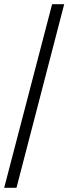

<svg xmlns="http://www.w3.org/2000/svg" viewBox="-20 -780 328 921"><path d="M0 121 230 -760H288L59 121Z"/></svg>

Font: Noto Serif Tamil
Style: Regular
Weight: 400
Designer: Indian Type Foundry, Tom Grace, and the Monotype Design Team
Foundry: Monotype Imaging Inc.
Version: Version 2.003